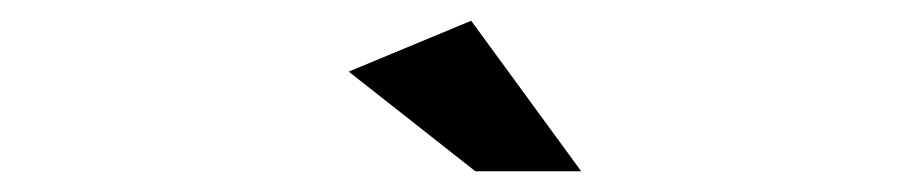

<svg xmlns="http://www.w3.org/2000/svg" viewBox="-20 -765 873 185"><path d="M540 -600H438L316 -696L434 -745Z"/></svg>

Font: Montserrat_am3
Style: Regular
Weight: 400
Designer: Julieta Ulanovsky
Foundry: Julieta Ulanovsky, Armenina letters added by Vahan Hovhannisyan
Version: Version 2.001